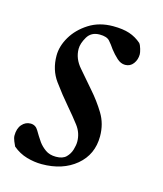

<svg xmlns="http://www.w3.org/2000/svg" viewBox="-75 -486 465 549"><g transform="rotate(15 157.0 -211.0)"><path d="M194 -428Q223 -428 242.5 -421.5Q262 -415 278 -401Q282 -396 285 -385.5Q288 -375 288 -370Q288 -354 279 -342Q270 -330 255 -330Q242 -330 230.5 -340.5Q219 -351 209 -364Q201 -376 192.5 -385.5Q184 -395 163 -395Q138 -395 126.5 -375.5Q115 -356 115 -340Q115 -311 136.5 -286.5Q158 -262 180 -236Q203 -210 221 -180.5Q239 -151 239 -114Q239 -60 199.5 -27Q160 6 98 6Q76 6 53.5 -0.5Q31 -7 12 -23Q10 -27 6 -36.5Q2 -46 2 -53Q2 -74 12.5 -86Q23 -98 38 -98Q53 -98 61 -84Q69 -70 80 -54Q88 -43 100.5 -34Q113 -25 132 -25Q152 -25 162 -35Q172 -45 176 -58.5Q180 -72 180 -82Q180 -108 164 -129Q148 -150 129 -172Q104 -201 81.5 -232Q59 -263 59 -305Q59 -333 75.5 -361Q92 -389 122.5 -408.5Q153 -428 194 -428Z"/></g></svg>

Font: Amiri
Style: Italic
Weight: 400
Italic angle: 10°
Designer: Khaled Hosny
Version: Version 0.113